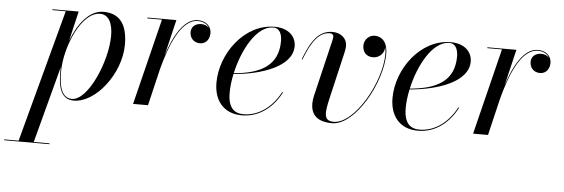

<svg xmlns="http://www.w3.org/2000/svg" viewBox="-147 -616 2974 1012"><g transform="rotate(5 1340.5 -110.0)"><path d="M164 -136C164 -62 176 10 247.5 10C364.5 10 491 -154.5 491 -307.5C491 -409.5 453 -470 364 -470C288.5 -470 230 -392.5 196 -302L233 -460H94V-455.5H165L-23 245.5H-99V250H140.5V245.5H57L164.5 -159.5C164 -151.5 164 -143.5 164 -136ZM168 -136C168 -267.5 248.5 -458 347 -458C390.5 -458 414.5 -417 414.5 -347.5C414.5 -213 323.5 2 237 2C183.5 2 168 -58.5 168 -136Z M674 -455.5 561 0H640L686.5 -195.5C717 -311.5 771.5 -465 864 -465C893.5 -465 914 -452 924 -433.5C914.5 -444 900 -450.5 883.5 -450.5C849.5 -450.5 830 -430.5 830 -403.5C830 -372.5 851.5 -349 884 -349C916.5 -349 935 -375.5 935 -407C935 -441 908.5 -469.5 863.5 -469.5C788.5 -469.5 737 -370.5 704.5 -269.5L750 -460H596.5V-455.5Z M1063 -103C1063 -133.5 1067 -168 1074.5 -203C1223 -215 1383 -269.5 1383 -377C1383 -429.5 1341.5 -470 1269.5 -470C1109 -470 989 -303.5 989 -150C989 -55 1041 10 1137 10C1233.5 10 1304 -53 1343 -129L1339 -131C1300 -56.5 1231.5 3.5 1144.5 3.5C1098 3.5 1063 -21.5 1063 -103ZM1262.5 -465.5C1298 -465.5 1309 -431 1309 -397.5C1309 -269.5 1219 -219.5 1075.5 -207.5C1103 -332.5 1174 -465.5 1262.5 -465.5Z M1590.5 -121.5 1648 -368C1649 -375 1652.5 -388 1652.5 -402.5C1652.5 -440.5 1622 -469.5 1575 -469.5C1504 -469.5 1464 -412 1426 -312L1430 -311C1466.5 -408 1506.5 -461.5 1562 -461.5C1574.5 -461.5 1581.5 -455 1581.5 -444.5C1581.5 -439.5 1580 -432.5 1579 -426.5L1508.5 -131C1487.5 -44.5 1517.5 10 1614 10C1737 10 1867.5 -226.5 1867.5 -379C1867.5 -440 1837.5 -469 1799.5 -469C1767.5 -469 1743.5 -442.5 1743.5 -412C1743.5 -377 1764.5 -355 1799.5 -355C1831 -355 1858.5 -380 1858.5 -412C1858.5 -413.5 1858.5 -415 1858 -416.5C1861 -405.5 1863 -393.5 1863 -379C1863 -227.5 1732.5 2 1622 2C1566.5 2 1572 -42.5 1590.5 -121.5Z M1994.5 -103C1994.5 -133.5 1998.5 -168 2006 -203C2154.5 -215 2314.5 -269.5 2314.5 -377C2314.5 -429.5 2273 -470 2201 -470C2040.5 -470 1920.5 -303.5 1920.5 -150C1920.5 -55 1972.5 10 2068.5 10C2165 10 2235.5 -53 2274.5 -129L2270.5 -131C2231.5 -56.5 2163 3.5 2076 3.5C2029.5 3.5 1994.5 -21.5 1994.5 -103ZM2194 -465.5C2229.5 -465.5 2240.5 -431 2240.5 -397.5C2240.5 -269.5 2150.5 -219.5 2007 -207.5C2034.5 -332.5 2105.5 -465.5 2194 -465.5Z M2473 -455.5 2360 0H2439L2485.5 -195.5C2516 -311.5 2570.5 -465 2663 -465C2692.5 -465 2713 -452 2723 -433.5C2713.5 -444 2699 -450.5 2682.5 -450.5C2648.5 -450.5 2629 -430.5 2629 -403.5C2629 -372.5 2650.5 -349 2683 -349C2715.5 -349 2734 -375.5 2734 -407C2734 -441 2707.5 -469.5 2662.5 -469.5C2587.5 -469.5 2536 -370.5 2503.5 -269.5L2549 -460H2395.5V-455.5Z"/></g></svg>

Font: Bodoni* 36pt
Style: Italic
Weight: 400
Italic angle: -13°
Version: Version 2.3